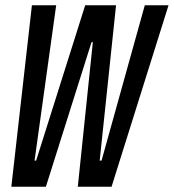

<svg xmlns="http://www.w3.org/2000/svg" viewBox="-20 -708 659 728"><path d="M23 0 101 -688H193L111 -99H117L303 -688H420L358 -99H365L529 -688H619L403 0H275L332 -548H327L154 0Z"/></svg>

Font: Saira Ultra Condensed SemiBold
Style: Italic
Weight: 600
Width: 1
Italic angle: -12°
Designer: Hector Gatti with collaboration of the Omnibus-Type team
Foundry: Omnibus-Type
Version: Version 1.001; ttfautohint (v1.8)